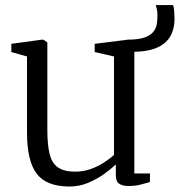

<svg xmlns="http://www.w3.org/2000/svg" viewBox="-20 -704 689 736"><path d="M473 9Q449.5 9 436.8 0.2Q424 -8.5 424 -33V-73.5Q405 -55.5 377.5 -36Q350 -16.5 316.8 -2.8Q283.5 11 247 11Q158 11 120.8 -38Q83.5 -87 83.5 -196V-487.5L23.5 -504.5V-536L140.5 -552H146L161.5 -541.5V-205.5Q161.5 -151 169.8 -115.5Q178 -80 201.2 -63Q224.5 -46 268 -46Q300 -46 327.8 -56Q355.5 -66 378.2 -80.8Q401 -95.5 417 -110V-487.5L343 -504.5V-536L470.5 -552H475.5L495 -541.5V-39H555L554.5 -6Q538 -1.5 518.2 3.8Q498.5 9 473 9ZM489 -505.5 469.5 -552Q514 -552 537.5 -561.5Q561 -571 570.8 -586Q580.5 -601 582 -617.5Q583.5 -634 583.5 -647.5Q583.5 -656 581.8 -665.8Q580 -675.5 577 -684.5H643.5Q646.5 -676 647.8 -660.2Q649 -644.5 649 -632.5Q649 -605.5 641 -582.5Q633 -559.5 614.8 -542.2Q596.5 -525 565.5 -515.2Q534.5 -505.5 489 -505.5Z"/></svg>

Font: Merriweather 48pt Light
Style: Regular
Weight: 300
Version: Version 2.100